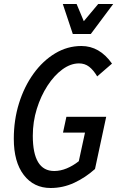

<svg xmlns="http://www.w3.org/2000/svg" viewBox="-20 -930 596 960"><path d="M49 -236Q49 -330 75 -413.5Q101 -497 147.5 -561.5Q194 -626 255.5 -663Q317 -700 387 -700Q478 -700 540 -612L466 -548Q447 -580 425.5 -596.5Q404 -613 375 -613Q333 -613 292 -583Q251 -553 217.5 -501.5Q184 -450 164 -385.5Q144 -321 144 -251Q144 -75 251 -75Q282 -75 313.5 -88Q345 -101 374 -124L405 -267H295L312 -346H511L455 -85Q407 -42 351 -16Q295 10 233 10Q149 10 99 -55Q49 -120 49 -236ZM294 -910H363L399 -824L471 -910H546L434 -760H344Z"/></svg>

Font: Radio Canada Condensed
Style: Italic
Weight: 400
Width: 3
Italic angle: -12°
Designer: Charles Daoud, Etienne Aubert Bonn, Alexandre Saumier Demers, Jacques Le Bailly
Foundry: Radio-Canada
Version: Version 2.104; ttfautohint (v1.8.4.7-5d5b);gftools[0.9.28.de